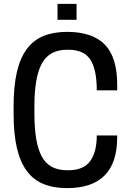

<svg xmlns="http://www.w3.org/2000/svg" viewBox="-20 -956 670 988"><path d="M157 -370Q157 -221 195 -150.5Q233 -80 325 -80H332Q410 -80 444 -127Q478 -174 478 -259H583V-249Q583 12 325 12Q255 12 203 -9.5Q151 -31 117 -77.5Q83 -124 66.5 -196.5Q50 -269 50 -370V-410Q50 -511 66.5 -583.5Q83 -656 117 -702.5Q151 -749 203 -770.5Q255 -792 325 -792Q456 -792 519.5 -726.5Q583 -661 583 -522V-491H478Q478 -598 445 -649Q412 -700 332 -700H325Q234 -700 195.5 -629.5Q157 -559 157 -410ZM374 -854H276V-936H374Z"/></svg>

Font: Cooper Hewitt
Style: Regular
Weight: 707
Designer: Village Type and Design LLC
Foundry: Cooper Hewitt Smithsonian Design Museum
Version: 1.000